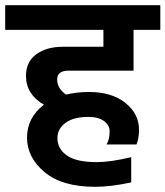

<svg xmlns="http://www.w3.org/2000/svg" viewBox="-47 -680 637 739"><path d="M467 -408H217Q173 -408 173 -374Q173 -340 207 -316Q250 -326 296 -326Q383 -326 435.5 -284Q488 -242 488 -181Q488 -145 478 -124H363Q375 -143 375 -175Q375 -198 353.5 -214Q332 -230 293 -230Q236 -230 205 -207Q174 -184 174 -149Q174 -107 210.5 -81.5Q247 -56 325 -56Q378 -56 458 -75V22Q380 39 319 39Q192 39 124.5 -17.5Q57 -74 57 -150Q57 -227 122 -277Q53 -317 53 -388Q53 -442 92.5 -471Q132 -500 195 -500H351V-565H-27V-660H570V-565H467Z"/></svg>

Font: Hind SemiBold
Style: Regular
Weight: 600
Designer: Manushi Parikh, Satya Rajpurohit
Foundry: Indian Type Foundry
Version: Version 2.001;PS 1.0;hotconv 1.0.79;makeotf.lib2.5.61930; tt